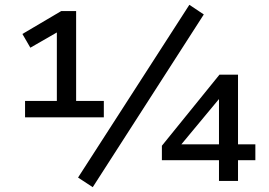

<svg xmlns="http://www.w3.org/2000/svg" viewBox="-20 -751 1115 797"><path d="M84 -264V-332H216V-636L252 -637L106 -553L73 -610L234 -705H296V-332H411V-264ZM365 26 304 -14 766 -731 826 -691ZM889 0V-86H652V-146L891 -441H968V-152H1040V-86H968V0ZM889 -152V-358H904L713 -128L711 -152Z"/></svg>

Font: Nunito Sans 10pt SemiExpanded Medium
Style: Regular
Weight: 500
Width: 6
Designer: Vernon Adams
Foundry: Vernon Adams
Version: Version 3.101;gftools[0.9.27]